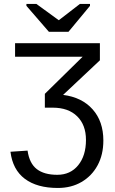

<svg xmlns="http://www.w3.org/2000/svg" viewBox="-20 -748 585 976"><path d="M505.4 -33.7Q505.4 38.1 476.1 92.3Q446.8 146.5 394.5 177Q342.3 207.5 273.9 207.5Q168.5 207.5 106.4 161.1Q44.4 114.7 33.2 23.4L120.1 17.6Q129.4 82.5 167 111.6Q204.6 140.6 271 140.6Q337.9 140.6 377.4 92Q417 43.5 417 -36.6Q417 -112.8 372.3 -156.7Q327.6 -200.7 248 -200.7H208V-271L399.9 -459.5H56.6V-528.3H487.8V-441.4L300.8 -265.6Q396.5 -253.4 450.9 -192.1Q505.4 -130.9 505.4 -33.7ZM437.5 -718.3 328.1 -586.4H228.5L114.3 -718.3V-728H165L278.3 -645.5H279.3L386.2 -728H437.5Z"/></svg>

Font: Arimo
Style: Regular
Weight: 400
Designer: Steve Matteson
Foundry: Monotype Imaging Inc.
Version: Version 1.33